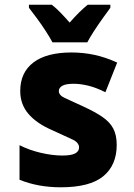

<svg xmlns="http://www.w3.org/2000/svg" viewBox="-20 -786 570 816"><path d="M238 10Q142 10 63 -22V-169Q104 -148 153.5 -136.5Q203 -125 245 -125Q283 -125 299.5 -134Q316 -143 316 -159Q316 -180 288.5 -193Q261 -206 199 -234Q135 -262 100.5 -302.5Q66 -343 66 -399Q66 -478 122 -520.5Q178 -563 284 -563Q333 -563 380.5 -553Q428 -543 478 -520L428 -394Q388 -414 354.5 -422Q321 -430 293 -430Q260 -430 245 -421.5Q230 -413 230 -399Q230 -381 255.5 -369.5Q281 -358 335 -333Q385 -310 416 -288.5Q447 -267 461.5 -239.5Q476 -212 476 -170Q476 -84 419 -37Q362 10 238 10ZM203 -606Q193 -625 175 -653Q157 -681 137 -708Q117 -735 103 -753V-766H200Q218 -752 236.5 -733Q255 -714 276 -690Q319 -739 353 -766H449V-753Q435 -734 416 -707.5Q397 -681 379.5 -654Q362 -627 351 -606Z"/></svg>

Font: Noto Sans Mono Condensed Black
Style: Regular
Weight: 900
Width: 3
Designer: Monotype Design Team
Foundry: Monotype Imaging Inc.
Version: Version 2.014